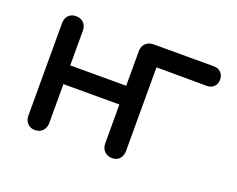

<svg xmlns="http://www.w3.org/2000/svg" viewBox="-93 -707 1068 867"><g transform="rotate(20 441.5 -273.5)"><path d="M139 0Q117 0 103.5 -14.5Q90 -29 90 -51V-496Q90 -519 103.5 -533Q117 -547 139 -547Q162 -547 176 -533Q190 -519 190 -496V-329H459V-496Q459 -519 473.5 -533Q488 -547 510 -547H801Q822 -547 835 -534Q848 -521 848 -500Q848 -479 835 -466Q822 -453 801 -453L559 -454V-51Q559 -29 546 -14.5Q533 0 510 0Q488 0 473.5 -14.5Q459 -29 459 -51V-239H190V-51Q190 -29 176 -14.5Q162 0 139 0Z"/></g></svg>

Font: Comfortaa
Style: Bold
Weight: 700
Designer: Johan Aakerlund
Foundry: Johan Aakerlund
Version: Version 3.104; ttfautohint (v1.8.1.43-b0c9)